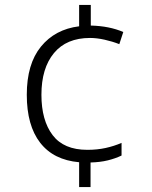

<svg xmlns="http://www.w3.org/2000/svg" viewBox="-20 -744 611 774"><path d="M346 -641Q384 -640 416.5 -633.5Q449 -627 477 -615L461 -566Q433 -577 401.5 -584Q370 -591 343 -591Q248 -591 197.5 -530Q147 -469 147 -362Q147 -259 192 -199.5Q237 -140 332 -140Q372 -140 406 -147.5Q440 -155 470 -168V-117Q445 -105 414.5 -97.5Q384 -90 345 -89V10H299V-90Q196 -99 142 -168.5Q88 -238 88 -362Q88 -486 145 -556Q202 -626 299 -638V-724H346Z"/></svg>

Font: Noto Sans Lao Light
Style: Regular
Weight: 300
Designer: Monotype Design Team
Foundry: Monotype Imaging Inc.
Version: Version 2.003; ttfautohint (v1.8.4.7-5d5b)